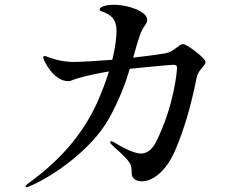

<svg xmlns="http://www.w3.org/2000/svg" viewBox="-20 -773 1040 809"><path d="M751 -587C733 -587 715 -555 675 -548C653 -544 594 -536 541 -530C550 -561 557 -588 565 -611C574 -642 582 -653 590 -665C596 -673 600 -681 600 -690C600 -725 519 -753 461 -753C439 -753 400 -748 400 -733C400 -726 407 -726 422 -720C463 -702 471 -675 471 -642C471 -622 468 -581 453 -521C396 -517 328 -512 290 -512C253 -512 223 -519 192 -529C179 -534 172 -537 168 -537C164 -537 162 -535 162 -531C162 -521 204 -431 268 -431C279 -431 285 -437 314 -445C342 -453 386 -463 439 -472C427 -433 411 -389 389 -340C326 -201 226 -92 100 -1C92 5 88 9 88 13C88 15 89 16 93 16C96 16 100 14 106 11C206 -31 367 -144 440 -275C483 -353 509 -423 527 -483C602 -491 697 -500 711 -500C721 -500 726 -497 726 -487C726 -476 714 -327 637 -174C618 -135 590 -126 575 -126C537 -126 477 -164 461 -173C454 -177 452 -178 448 -178C447 -178 444 -177 444 -174C444 -171 448 -166 453 -161C461 -152 504 -118 522 -93C531 -81 535 -72 535 -42C535 -19 557 -9 577 -9C614 -9 675 -37 721 -146C756 -232 781 -310 808 -443C810 -457 817 -468 823 -477C833 -490 846 -501 846 -512C846 -527 769 -587 751 -587Z"/></svg>

Font: Shippori Mincho OTF SemiBold
Style: Regular
Weight: 600
Designer: FONTDASU
Foundry: FONTDASU / Google Inc. / but / Adobe
Version: Version 3.300;hotconv 1.0.109;makeotfexe 2.5.65596